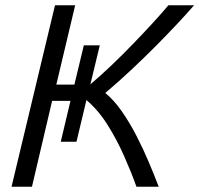

<svg xmlns="http://www.w3.org/2000/svg" viewBox="-20 -713 761 733"><path d="M24 0 190 -693H267L195 -390H264L300 -540H361L325 -391Q364 -424 406 -464Q448 -504 488 -545.5Q528 -587 563 -625Q598 -663 623 -693H721Q696 -664 659.5 -625Q623 -586 579 -541.5Q535 -497 485 -450Q435 -403 382 -358Q415 -331 445 -288Q475 -245 501 -194.5Q527 -144 548.5 -93Q570 -42 586 0H501Q481 -56 453.5 -118Q426 -180 390.5 -236.5Q355 -293 310 -331L272 -172H212L249 -328H179L102 0Z"/></svg>

Font: Ubuntu Sans
Style: Italic
Weight: 400
Italic angle: -13.5°
Designer: Dalton Maag Ltd
Foundry: Dalton Maag Ltd
Version: Version 1.006